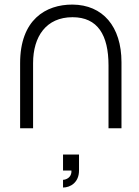

<svg xmlns="http://www.w3.org/2000/svg" viewBox="-20 -574 624 859"><path d="M465.5 -281V0H523.5V-295.5C523.5 -456 439.5 -552.5 304.5 -553.5C184 -554 70 -485.5 70 -291.5V0H128V-291.5C128 -410.5 186.5 -497 304.5 -497C417 -497 465.5 -417.5 465.5 -281ZM262 265C294.5 265 333.5 242.5 333.5 189V117.5H262V189H299.5C302 221.5 273 230.5 262 230.5Z"/></svg>

Font: Eudonet Light
Style: Regular
Weight: 300
Designer: Mikhail Sharanda
Foundry: Mikhail Sharanda
Version: Version 4.503;Glyphs 3.1.2 (3151)